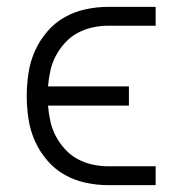

<svg xmlns="http://www.w3.org/2000/svg" viewBox="-20 -540 540 560"><path d="M296 0Q263 0 230 -7Q197 -14 168 -30.5Q139 -47 117 -73Q95 -99 81.5 -129.5Q68 -160 63 -193.5Q58 -227 58 -260Q58 -293 63 -326.5Q68 -360 81.5 -390.5Q95 -421 117 -447Q139 -473 168 -489.5Q197 -506 230 -513Q263 -520 296 -520H434V-465H296Q273 -465 250 -460Q227 -455 206.5 -444Q186 -433 170 -415.5Q154 -398 143 -377.5Q132 -357 127 -334Q122 -311 120 -288H356V-232H120Q122 -209 127 -186Q132 -163 143 -142.5Q154 -122 170 -104.5Q186 -87 206.5 -76Q227 -65 250 -60Q273 -55 296 -55H434V0Z"/></svg>

Font: Iosevka Curly Light
Style: Regular
Weight: 300
Monospace: yes
Designer: Belleve Invis
Foundry: Belleve Invis
Version: Version 22.1.2; ttfautohint (v1.8.4)